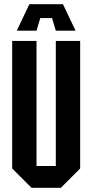

<svg xmlns="http://www.w3.org/2000/svg" viewBox="-20 -895 440 915"><path d="M38 -92V-700H154V-104H246V-700H362V-92L270 0H130ZM154 -749H60L120 -875H280L340 -749H246L228 -809H172Z"/></svg>

Font: Tektur Condensed Medium
Style: Regular
Weight: 500
Width: 3
Designer: Adam Jagosz
Foundry: Adam Jagosz
Version: Version 1.005;gftools[0.9.30]